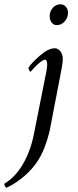

<svg xmlns="http://www.w3.org/2000/svg" viewBox="-103 -651 366 900"><path d="M114.3 -315.4Q118.2 -338.9 118.2 -346.7Q118.2 -371.1 108.4 -371.1Q103.5 -371.1 96.4 -366.9Q89.4 -362.8 82.3 -356.9Q75.2 -351.1 67.6 -343.8Q60.1 -336.4 54.7 -330.6Q49.8 -324.2 44.9 -319.3L40 -314.5Q37.6 -314.5 33.9 -321.5Q30.3 -328.6 30.3 -333Q43 -354.5 83.3 -389.6Q123.5 -424.8 153.3 -424.8Q168.9 -424.8 180.2 -410.2Q191.4 -395.5 191.4 -374Q191.4 -358.4 184.6 -322.3L130.9 -43.9Q123.5 -7.3 106.4 38.3Q89.4 84 61.5 121.1Q33.2 158.2 -5.9 188Q-44.9 217.8 -74.2 229.5Q-77.1 227.1 -80.1 220.9Q-83 214.8 -83 210Q-33.7 182.1 2.9 120.8Q39.6 59.6 55.7 -21.5ZM180.7 -630.9Q195.8 -630.9 205.8 -619.1Q215.8 -607.4 215.8 -591.8Q215.8 -568.4 200.4 -550.8Q185.1 -533.2 163.1 -533.2Q147.9 -533.2 138.9 -545.7Q129.9 -558.1 129.9 -575.2Q129.9 -597.7 144.5 -614.3Q159.2 -630.9 180.7 -630.9Z"/></svg>

Font: Amiri
Style: Slanted
Weight: 400
Italic angle: 9°
Designer: Khaled Hosny
Version: Version 000.107